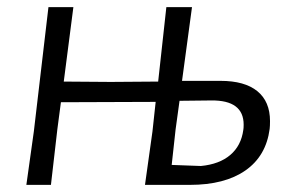

<svg xmlns="http://www.w3.org/2000/svg" viewBox="-20 -519 811 539"><path d="M738 -179Q738 -165 737 -157Q727 -81 669 -40.5Q611 0 513 0H387L408 -150L417 -233L151 -232L141 -156L123 0H54L75 -150L116 -499H186L159 -290L291 -289L424 -290L447 -499H519L491 -292H599Q667 -292 702.5 -263Q738 -234 738 -179ZM664 -169Q664 -238 573 -237L484 -236L473 -156L462 -56L544 -53Q596 -58 626.5 -84Q657 -110 663 -154Q664 -159 664 -169Z"/></svg>

Font: Alegreya Sans SC
Style: Italic
Weight: 400
Italic angle: -7°
Designer: Juan Pablo del Peral
Foundry: Huerta Tipografica
Version: Version 2.008; ttfautohint (v1.6)